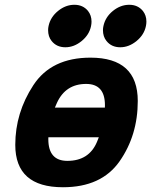

<svg xmlns="http://www.w3.org/2000/svg" viewBox="-20 -768 634 803"><path d="M436.5 -193.8H138.2L164.1 -317.9H462.4ZM243.2 15.1Q43.9 15.1 43.9 -162.1Q43.9 -296.4 119.4 -411.6Q194.8 -526.9 358.4 -526.9Q556.2 -526.9 556.2 -345.7Q556.2 -202.1 480.2 -93.5Q404.3 15.1 243.2 15.1ZM261.7 -95.2Q352.1 -95.2 385.5 -174.3Q418.9 -253.4 418.9 -328.1Q418.9 -417 340.3 -417Q254.4 -417 218.3 -338.1Q182.1 -259.3 182.1 -186Q182.1 -95.2 261.7 -95.2ZM482.9 -570.3Q446.3 -570.3 425.3 -596.7Q410.6 -614.7 410.6 -642.1Q410.6 -650.4 412.6 -659.2Q420.4 -696.3 452.1 -722.2Q483.9 -748 520.5 -748Q556.6 -748 577.6 -722.2Q592.3 -703.6 592.3 -677.7Q592.3 -668.5 590.3 -659.2Q583 -622.6 551 -596.4Q519 -570.3 482.9 -570.3ZM253.4 -570.3Q216.8 -570.3 195.8 -596.7Q181.2 -614.7 181.2 -642.1Q181.2 -650.4 183.1 -659.2Q190.9 -696.3 222.7 -722.2Q254.4 -748 291 -748Q327.1 -748 348.1 -722.2Q362.8 -703.6 362.8 -677.7Q362.8 -668.5 360.8 -659.2Q353.5 -622.6 321.5 -596.4Q289.6 -570.3 253.4 -570.3Z"/></svg>

Font: Cadman
Style: Bold Italic
Weight: 700
Italic angle: -12°
Designer: Paul James MIller
Foundry: High-Logic / Made with FontCreator
Version: Version 2.114;March 28, 2021;FontCreator 13.0.0.2683 64-bit